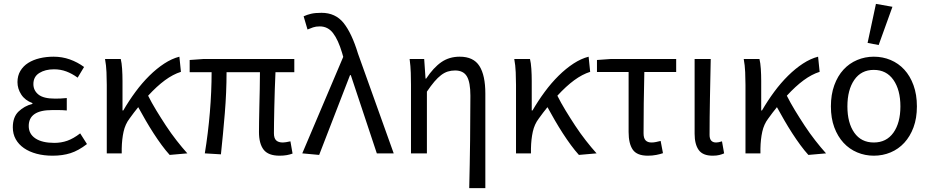

<svg xmlns="http://www.w3.org/2000/svg" viewBox="-20 -790 4789 989"><path d="M251 12Q206 12 168.5 2Q131 -8 103.5 -27Q76 -46 61 -73Q46 -100 46 -134Q46 -187 75.5 -215.5Q105 -244 147 -255V-259Q109 -273 89.5 -303Q70 -333 70 -367Q70 -400 85 -425Q100 -450 125.5 -466Q151 -482 184.5 -490Q218 -498 256 -498Q300 -498 339.5 -484Q379 -470 413 -445L380 -390Q351 -411 321.5 -422Q292 -433 258 -433Q213 -433 182.5 -414Q152 -395 152 -357Q152 -324 178 -303Q204 -282 263 -282Q277 -282 291 -282.5Q305 -283 324 -285V-221Q302 -223 284 -223Q266 -223 248 -223Q128 -223 128 -141Q128 -100 162.5 -77Q197 -54 260 -54Q295 -54 326.5 -65Q358 -76 393 -103L428 -48Q384 -14 343 -1Q302 12 251 12Z M854 8Q834 -14 813 -42.5Q792 -71 771 -103.5Q750 -136 730 -170.5Q710 -205 692 -238Q681 -224 669.5 -209.5Q658 -195 647 -179Q625 -150 616.5 -111.5Q608 -73 607 -25V0H530V-353Q530 -382 528.5 -418Q527 -454 521 -486H602Q607 -466 609 -435.5Q611 -405 611 -373V-221H615Q644 -271 678 -317Q712 -363 749.5 -400Q787 -437 826 -462.5Q865 -488 904 -498L912 -420Q871 -407 829.5 -376.5Q788 -346 743 -297Q761 -261 785 -221.5Q809 -182 835 -142.5Q861 -103 889.5 -66.5Q918 -30 945 0Z M1420 12Q1362 12 1338 -19Q1314 -50 1314 -110Q1314 -129 1314.5 -164.5Q1315 -200 1316 -243Q1317 -286 1318 -332Q1319 -378 1319 -418H1147Q1147 -315 1138 -206.5Q1129 -98 1118 5L1035 0Q1052 -103 1061 -211Q1070 -319 1070 -418H957V-481L1027 -486H1496V-418H1399Q1397 -377 1395.5 -329.5Q1394 -282 1393 -237.5Q1392 -193 1391.5 -157.5Q1391 -122 1391 -104Q1391 -78 1402.5 -67Q1414 -56 1437 -56Q1449 -56 1476 -62L1487 1Q1474 6 1457.5 9Q1441 12 1420 12Z M1624 8 1537 0 1748 -497 1742 -518Q1722 -585 1695.5 -619.5Q1669 -654 1627 -654Q1607 -654 1592.5 -649Q1578 -644 1564 -638L1544 -706Q1561 -714 1582 -719Q1603 -724 1636 -724Q1708 -724 1750 -671.5Q1792 -619 1824 -514L2008 0H1921L1787 -403H1783Z M2397 179Q2400 59 2401.5 -66Q2403 -191 2403 -297Q2403 -366 2385 -396.5Q2367 -427 2324 -427Q2304 -427 2286.5 -421.5Q2269 -416 2252 -403Q2235 -390 2217.5 -369.5Q2200 -349 2179 -318V0H2097V-353Q2097 -382 2096 -415Q2095 -448 2090 -486H2165L2172 -385H2175Q2213 -442 2253.5 -470Q2294 -498 2348 -498Q2419 -498 2449.5 -450Q2480 -402 2480 -308V179Z M2962 8Q2942 -14 2921 -42.5Q2900 -71 2879 -103.5Q2858 -136 2838 -170.5Q2818 -205 2800 -238Q2789 -224 2777.5 -209.5Q2766 -195 2755 -179Q2733 -150 2724.5 -111.5Q2716 -73 2715 -25V0H2638V-353Q2638 -382 2636.5 -418Q2635 -454 2629 -486H2710Q2715 -466 2717 -435.5Q2719 -405 2719 -373V-221H2723Q2752 -271 2786 -317Q2820 -363 2857.5 -400Q2895 -437 2934 -462.5Q2973 -488 3012 -498L3020 -420Q2979 -407 2937.5 -376.5Q2896 -346 2851 -297Q2869 -261 2893 -221.5Q2917 -182 2943 -142.5Q2969 -103 2997.5 -66.5Q3026 -30 3053 0Z M3317 12Q3261 12 3239.5 -19Q3218 -50 3218 -110V-419H3055V-481L3125 -486H3463V-419H3299Q3297 -337 3296 -257.5Q3295 -178 3295 -104Q3295 -78 3305.5 -67Q3316 -56 3336 -56Q3347 -56 3359 -58.5Q3371 -61 3383 -64L3395 -1Q3381 4 3360.5 8Q3340 12 3317 12Z M3651 12Q3600 12 3579 -17.5Q3558 -47 3558 -101V-486H3641Q3639 -387 3637 -285Q3635 -183 3635 -95Q3635 -56 3669 -56Q3681 -56 3699 -62L3710 0Q3699 5 3685 8.5Q3671 12 3651 12Z M4144 8Q4124 -14 4103 -42.5Q4082 -71 4061 -103.5Q4040 -136 4020 -170.5Q4000 -205 3982 -238Q3971 -224 3959.5 -209.5Q3948 -195 3937 -179Q3915 -150 3906.5 -111.5Q3898 -73 3897 -25V0H3820V-353Q3820 -382 3818.5 -418Q3817 -454 3811 -486H3892Q3897 -466 3899 -435.5Q3901 -405 3901 -373V-221H3905Q3934 -271 3968 -317Q4002 -363 4039.5 -400Q4077 -437 4116 -462.5Q4155 -488 4194 -498L4202 -420Q4161 -407 4119.5 -376.5Q4078 -346 4033 -297Q4051 -261 4075 -221.5Q4099 -182 4125 -142.5Q4151 -103 4179.5 -66.5Q4208 -30 4235 0Z M4481 12Q4436 12 4395.5 -5Q4355 -22 4325 -54.5Q4295 -87 4277.5 -134Q4260 -181 4260 -242Q4260 -303 4277.5 -351Q4295 -399 4325 -431.5Q4355 -464 4395.5 -481Q4436 -498 4481 -498Q4527 -498 4567.5 -481Q4608 -464 4638 -431.5Q4668 -399 4685.5 -351Q4703 -303 4703 -242Q4703 -181 4685.5 -134Q4668 -87 4638 -54.5Q4608 -22 4567.5 -5Q4527 12 4481 12ZM4481 -56Q4546 -56 4582 -106.5Q4618 -157 4618 -242Q4618 -327 4582 -378.5Q4546 -430 4481 -430Q4416 -430 4380.5 -378.5Q4345 -327 4345 -242Q4345 -157 4380.5 -106.5Q4416 -56 4481 -56ZM4449 -569 4492 -770 4577 -755 4506 -558Z"/></svg>

Font: Processing Sans Pro
Style: Regular
Weight: 400
Designer: Paul D. Hunt
Foundry: Adobe Systems Incorporated
Version: Version 2.020;PS 2.000;hotconv 1.0.86;makeotf.lib2.5.63406